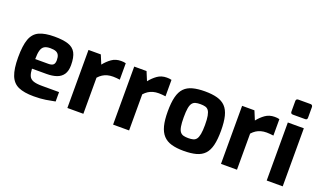

<svg xmlns="http://www.w3.org/2000/svg" viewBox="-76 -1210 2795 1669"><g transform="rotate(20 1321.5 -375.0)"><path d="M283 5Q194 5 141 -18.5Q88 -42 64.5 -102Q41 -162 41 -268Q41 -377 63 -437Q85 -497 137 -521Q189 -545 278 -545Q358 -545 406 -529Q454 -513 475.5 -473Q497 -433 497 -360Q497 -306 475.5 -274.5Q454 -243 415 -229.5Q376 -216 323 -216H188Q190 -175 200.5 -150.5Q211 -126 239.5 -115.5Q268 -105 322 -105H479V-18Q440 -10 393.5 -2.5Q347 5 283 5ZM186 -304H308Q338 -304 352 -316Q366 -328 366 -359Q366 -388 357 -405.5Q348 -423 329 -430.5Q310 -438 278 -438Q244 -438 224 -426.5Q204 -415 195 -386Q186 -357 186 -304Z M594 0V-537H708L742 -455Q771 -492 807.5 -518Q844 -544 894 -544Q905 -544 916.5 -543Q928 -542 938 -539V-387Q923 -389 906.5 -390.5Q890 -392 875 -392Q846 -392 822.5 -385.5Q799 -379 779.5 -366.5Q760 -354 742 -334V0Z M1017 0V-537H1131L1165 -455Q1194 -492 1230.5 -518Q1267 -544 1317 -544Q1328 -544 1339.5 -543Q1351 -542 1361 -539V-387Q1346 -389 1329.5 -390.5Q1313 -392 1298 -392Q1269 -392 1245.5 -385.5Q1222 -379 1202.5 -366.5Q1183 -354 1165 -334V0Z M1670 5Q1604 5 1557 -8.5Q1510 -22 1480.5 -54Q1451 -86 1437.5 -139Q1424 -192 1424 -270Q1424 -352 1437.5 -405.5Q1451 -459 1480.5 -489.5Q1510 -520 1557.5 -532.5Q1605 -545 1670 -545Q1737 -545 1784 -532Q1831 -519 1860.5 -488.5Q1890 -458 1903.5 -404.5Q1917 -351 1917 -270Q1917 -190 1904 -136.5Q1891 -83 1862 -52Q1833 -21 1785.5 -8Q1738 5 1670 5ZM1670 -113Q1697 -113 1715.5 -118Q1734 -123 1745.5 -138.5Q1757 -154 1763 -186Q1769 -218 1769 -270Q1769 -323 1763 -354.5Q1757 -386 1745.5 -401.5Q1734 -417 1715.5 -422Q1697 -427 1670 -427Q1644 -427 1625.5 -422Q1607 -417 1595 -401.5Q1583 -386 1577.5 -354.5Q1572 -323 1572 -270Q1572 -218 1577.5 -186Q1583 -154 1595 -138.5Q1607 -123 1625.5 -118Q1644 -113 1670 -113Z M2015 0V-537H2129L2163 -455Q2192 -492 2228.5 -518Q2265 -544 2315 -544Q2326 -544 2337.5 -543Q2349 -542 2359 -539V-387Q2344 -389 2327.5 -390.5Q2311 -392 2296 -392Q2267 -392 2243.5 -385.5Q2220 -379 2200.5 -366.5Q2181 -354 2163 -334V0Z M2456 -616Q2435 -616 2435 -636V-734Q2435 -755 2456 -755H2570Q2579 -755 2584 -749Q2589 -743 2589 -734V-636Q2589 -616 2570 -616ZM2438 0V-537H2586V0Z"/></g></svg>

Font: Exo Thin
Style: Bold
Weight: 700
Version: Version 2.000